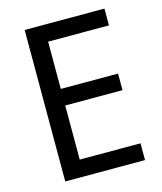

<svg xmlns="http://www.w3.org/2000/svg" viewBox="-108 -794 739 874"><g transform="rotate(-15 261.5 -357.0)"><path d="M466.8 -79.1H180.2V-334H450.2V-412.1H180.2V-634.8H466.8V-713.9H90.8V0H466.8Z"/></g></svg>

Font: Avrile Sans
Style: Regular
Weight: 400
Designer: Monotype Design Team, Google (font), Stefan Peev (BGR Cyrillic), Cristiano Sobral (main changes)
Foundry: The Avrile Sans Project Authors
Version: Version 3.110